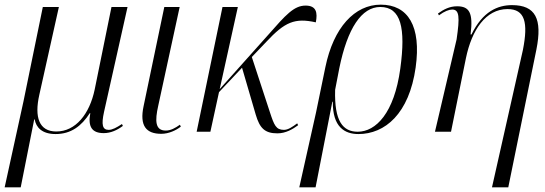

<svg xmlns="http://www.w3.org/2000/svg" viewBox="-55 -566 2342 825"><path d="M-35 239H34L92 -53H94C100 -19 125 10 184 10C250 10 295 -24 331 -80H333C322 -20 341 6 391 6C421 6 449 -7 473 -25L469 -33C446 -18 428 -8 412 -8C385 -8 380 -30 392 -85L493 -536H424L352 -182C330 -76 270 -1 187 -1C113 -1 92 -62 114 -159L198 -536H129L46 -131Z M638 9C670 9 702 -6 722 -22L718 -30C698 -16 679 -5 657 -5C612 -5 610 -46 625 -112L717 -536H651L562 -110C544 -25 573 9 638 9Z M790 0H849L886 -170L985 -275L1044 -73C1061 -16 1082 7 1137 7C1173 7 1203 -11 1226 -28L1222 -36C1202 -21 1183 -8 1165 -8C1131 -8 1123 -28 1105 -83L1027 -321L1089 -386C1169 -472 1212 -490 1302 -470C1310 -511 1305 -542 1258 -542C1208 -542 1172 -501 1099 -418L889 -183L967 -536H901Z M1231 239H1301L1373 -129H1375C1374 -20 1426 10 1485 10C1599 10 1703 -77 1731 -276C1756 -454 1698 -546 1581 -546C1469 -546 1378 -448 1343 -277L1303 -83ZM1482 0C1419 0 1381 -44 1385 -180L1403 -273C1438 -445 1499 -536 1579 -536C1668 -536 1689 -446 1665 -271C1639 -80 1560 0 1482 0Z M2059 239H2129L2250 -354C2276 -485 2246 -544 2145 -544C2084 -544 2019 -517 1971 -418H1967C1979 -512 1961 -539 1909 -539C1877 -539 1852 -526 1827 -508L1831 -500C1855 -518 1875 -525 1888 -525C1919 -525 1921 -493 1907 -397L1814 0H1883L1947 -316C1972 -437 2032 -527 2126 -527C2201 -527 2215 -469 2192 -352Z"/></svg>

Font: Noto Serif Display SemiCondensed Light
Style: Italic
Weight: 300
Width: 4
Italic angle: -12°
Designer: Monotype Design Team
Foundry: Monotype Imaging Inc.
Version: Version 2.009